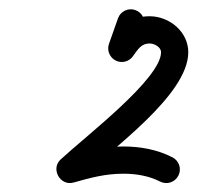

<svg xmlns="http://www.w3.org/2000/svg" viewBox="-20 -625 435 423"><path d="M278.2 -602.8C262.6 -608.4 245.4 -600.2 239.9 -584.5C233.3 -565.8 226.7 -547.1 220.1 -528.4C214.6 -512.8 222.8 -495.7 238.4 -490.2C254 -484.6 271.2 -492.8 276.7 -508.5C276.7 -508.5 276.7 -508.5 276.7 -508.5C283.3 -527.2 289.9 -545.9 296.5 -564.6C302 -580.2 293.8 -597.3 278.2 -602.8ZM272.3 -500.4C272.3 -500.4 272.3 -500.4 272.3 -500.4C282.8 -514.2 289.8 -529.2 309.7 -529.2C319.9 -529.2 334.8 -521.4 334.8 -509.9C334.8 -451.5 168 -324.3 113.6 -273.7C102.3 -263.2 102.1 -248.4 108.4 -237.2C114.8 -226.1 127.6 -218.6 142.3 -222.9C179.2 -233.5 212.8 -242.3 251.9 -242.3C279.6 -242.3 307.8 -237.7 332.7 -225C347.4 -217.4 365.5 -223.3 373 -238.1C380.6 -252.8 374.7 -270.9 359.9 -278.4C359.9 -278.4 359.9 -278.4 359.9 -278.4C326.6 -295.5 289.1 -302.3 251.9 -302.3C207 -302.3 168.1 -292.8 125.7 -280.5C110.9 -276.3 112.5 -258.3 120.6 -244.1C128.6 -229.8 143.2 -219.3 154.4 -229.7C226.4 -296.7 394.8 -416 394.8 -509.9C394.8 -555 353.3 -589.2 309.7 -589.2C267.8 -589.2 247.4 -566.9 224.5 -536.5C214.5 -523.3 217.1 -504.5 230.3 -494.5C243.5 -484.5 262.3 -487.1 272.3 -500.4Z"/></svg>

Font: FRB American Cursive
Style: Bold Italic
Weight: 700
Italic angle: -25°
Version: Version 2.0;Modular Font Editor K font №1